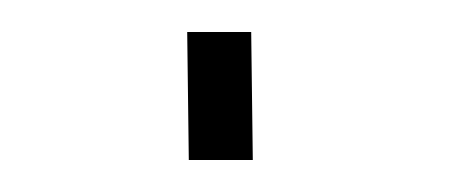

<svg xmlns="http://www.w3.org/2000/svg" viewBox="-20 -100 288 120"><path d="M97 -80H137L138 0H98Z"/></svg>

Font: Panefresco 1wt
Style: Regular
Weight: 250
Version: Version 1.000